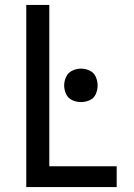

<svg xmlns="http://www.w3.org/2000/svg" viewBox="-20 -755 540 775"><path d="M86 0H451V-84H179V-735H86ZM307 -343Q325 -343 342 -350.5Q359 -358 366.5 -375Q374 -392 374 -410Q374 -428 366.5 -445Q359 -462 342 -470Q325 -478 307 -478Q289 -478 272 -470Q255 -462 247 -445Q239 -428 239 -410Q239 -392 247 -375Q255 -358 272 -350.5Q289 -343 307 -343Z"/></svg>

Font: Iosevka SS08 Medium
Style: Regular
Weight: 500
Monospace: yes
Designer: Belleve Invis
Foundry: Belleve Invis
Version: Version 3.4.3; ttfautohint (v1.8.3)